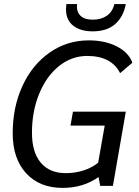

<svg xmlns="http://www.w3.org/2000/svg" viewBox="-20 -907 676 937"><path d="M336 -362H594L531 0H469L461 -43Q386 10 286 10Q173 10 107.5 -61.5Q42 -133 42 -256Q42 -385 90 -488.5Q138 -592 223 -651Q308 -710 413 -710Q492 -710 550 -680.5Q608 -651 626 -601L566 -550Q546 -591 505.5 -612.5Q465 -634 406 -634Q330 -634 268.5 -585Q207 -536 171.5 -450Q136 -364 136 -259Q136 -164 179 -113Q222 -62 301 -62Q346 -62 387 -75Q428 -88 459 -113L491 -294H324ZM302 -863Q302 -871 304 -887H356Q352 -852 371.5 -831.5Q391 -811 434 -811Q473 -811 501 -830Q529 -849 538 -887H594Q582 -824 541.5 -789Q501 -754 432 -754Q373 -754 337.5 -781.5Q302 -809 302 -863Z"/></svg>

Font: Sarabun
Style: Italic
Weight: 400
Italic angle: -10°
Designer: Suppakit Chalermlarp | Katatrad Co.,Ltd.
Foundry: Cadson Demak Co.,Ltd.
Version: Version 1.000; ttfautohint (v1.6)